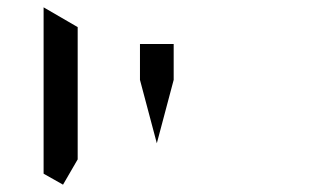

<svg xmlns="http://www.w3.org/2000/svg" viewBox="-20 -981 856 524"><path d="M99 -507V-959Q99 -959 99 -961L192 -907V-905V-895V-861V-782V-578V-546L152 -477ZM362 -763V-861H454V-763L408 -590Z"/></svg>

Font: DSEG14 Modern Mini
Style: Regular
Weight: 400
Designer: Keshikan(Twitter:@keshinomi_88pro)
Version: Version 0.46